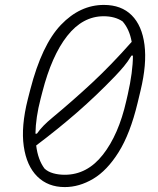

<svg xmlns="http://www.w3.org/2000/svg" viewBox="-20 -740 640 780"><path d="M402 -720Q473 -720 515 -678Q557 -636 567 -558Q577 -480 551 -372L539 -322Q509 -197 462 -122Q415 -47 358.5 -13.5Q302 20 243 20Q175 20 131.5 -23Q88 -66 76.5 -146Q65 -226 93 -337L103 -376Q150 -558 227.5 -639Q305 -720 402 -720ZM401 -674Q316 -674 253 -594Q190 -514 152 -366L145 -339Q125 -262 124 -197H130Q142 -214 156.5 -229Q171 -244 194 -263Q276 -331 353.5 -403Q431 -475 515 -570Q506 -621 478 -653Q447 -674 401 -674ZM161 -55Q175 -42 196.5 -36Q218 -30 243 -30Q334 -30 398 -111.5Q462 -193 493 -330L499 -356Q520 -449 520 -514H514Q499 -489 483 -470Q467 -451 447 -430Q372 -352 294 -284Q216 -216 127 -149Q134 -91 161 -55Z"/></svg>

Font: Recursive Mn Csl St Lt
Style: Italic
Weight: 300
Italic angle: -15°
Monospace: yes
Version: Version 1.079;hotconv 1.0.112;makeotfexe 2.5.65598; ttfautoh